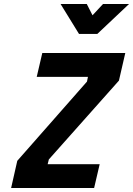

<svg xmlns="http://www.w3.org/2000/svg" viewBox="-20 -947 670 967"><path d="M630 -927 470 -776H378L285 -927H417L446 -870L499 -927ZM165 -560 193 -680H611L579 -541L226 -144L220 -120H482L454 0H36L67 -137L418 -536L423 -560Z"/></svg>

Font: Titillium Web
Style: Bold Italic
Weight: 700
Italic angle: -13°
Version: Version 1.001;PS 57.000;hotconv 1.0.70;makeotf.lib2.5.55311